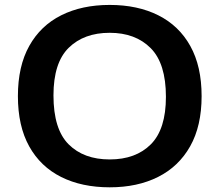

<svg xmlns="http://www.w3.org/2000/svg" viewBox="-20 -770 914 799"><path d="M436.5 9.5Q320.5 9.5 234.5 -33.5Q148.5 -76.5 101.5 -161Q54.5 -245.5 54.5 -370Q54.5 -494.5 101.8 -579Q149 -663.5 235 -706.5Q321 -749.5 436.5 -749.5Q553 -749.5 639 -706.2Q725 -663 772 -578.5Q819 -494 819 -370Q819 -246 771.5 -161.5Q724 -77 638 -33.8Q552 9.5 436.5 9.5ZM436.5 -106.5Q545 -106.5 607.8 -169.5Q670.5 -232.5 670.5 -367Q670.5 -506 607 -569.8Q543.5 -633.5 436.5 -633.5Q329.5 -633.5 266 -571.2Q202.5 -509 202.5 -373Q202.5 -232.5 265.5 -169.5Q328.5 -106.5 436.5 -106.5Z"/></svg>

Font: Encode Sans Expanded Expanded SemiBold
Style: Regular
Weight: 600
Width: 7
Designer: Multiple Designers
Foundry: Impallari Type
Version: Version 3.000; ttfautohint (v1.8.3) -l 8 -r 50 -G 200 -x 14 